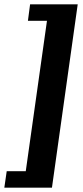

<svg xmlns="http://www.w3.org/2000/svg" viewBox="-34 -706 382 887"><path d="M206 161H-14L-3 85H85L183 -610H95L105 -686H325Z"/></svg>

Font: Chivo ExtraBold Italic
Style: Regular
Weight: 800
Italic angle: -8.05°
Designer: Hector Gatti
Foundry: Omnibus-Type
Version: Version 1.007